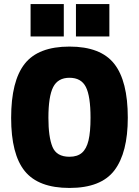

<svg xmlns="http://www.w3.org/2000/svg" viewBox="-20 -915 687 948"><path d="M35 0ZM35 -333Q35 -515 102 -600Q169 -685 323 -685Q477 -685 544 -600Q611 -515 611 -334Q611 -161 545 -74Q479 13 323 13Q170 13 102.5 -70Q35 -153 35 -333ZM427 -334Q427 -440 404 -485.5Q381 -531 323 -531Q266 -531 242.5 -485Q219 -439 219 -333Q219 -239 239 -190Q259 -141 323 -141Q362 -141 384.5 -160.5Q407 -180 417 -221.5Q427 -263 427 -334ZM131 -895H295V-735H131ZM355 -895H520V-735H355Z"/></svg>

Font: Cairo Black
Style: Regular
Weight: 900
Designer: Mohamed Gaber, the designers of Titillium
Foundry: Kief Type Foundry
Version: Version 2.009; ttfautohint (v1.5.33-1714) -l 8 -r 50 -G 200 